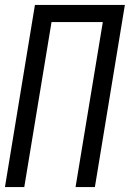

<svg xmlns="http://www.w3.org/2000/svg" viewBox="-20 -755 524 775"><path d="M0 0 121 -735H484L363 0H285L395 -666H188L78 0Z"/></svg>

Font: Iosevka QP
Style: Italic
Weight: 400
Italic angle: -9°
Designer: Belleve Invis
Foundry: Belleve Invis
Version: Version 20.0.0; ttfautohint (v1.8.4)